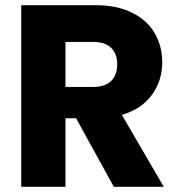

<svg xmlns="http://www.w3.org/2000/svg" viewBox="-20 -722 692 742"><path d="M420 0 274 -265H233V0H62V-702H349Q432 -702 490.5 -673Q549 -644 578 -593.5Q607 -543 607 -481Q607 -411 567.5 -356Q528 -301 451 -278L613 0ZM233 -386H339Q386 -386 409.5 -409Q433 -432 433 -474Q433 -514 409.5 -537Q386 -560 339 -560H233Z"/></svg>

Font: IBM-Poppins
Style: Poppins-Bold
Weight: 700
Designer: Mike Abbink, Paul van der Laan, Pieter van Rosmalen, Ben Mitchell, Mark Frömberg
Foundry: Bold Monday
Version: Version 1.1